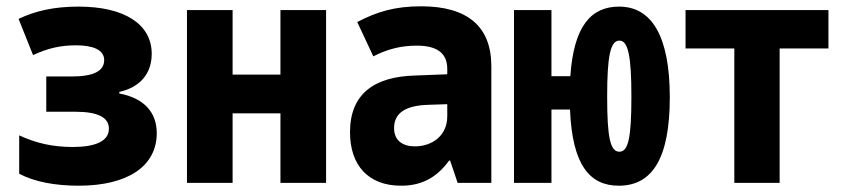

<svg xmlns="http://www.w3.org/2000/svg" viewBox="-20 -581 2690 610"><path d="M230 9C386 9 478 -53 478 -158C478 -223 439 -269 359 -284V-289C426 -304 462 -348 462 -410C462 -505 374 -560 230 -560C150 -560 92 -546 39 -521L85 -406C133 -428 172 -437 222 -437C275 -437 311 -423 311 -390C311 -355 277 -338 207 -338H127V-226H219C291 -226 326 -208 326 -172C326 -132 282 -114 211 -114C146 -114 92 -127 41 -151V-29C90 -3 156 9 230 9Z M574 0H719V-221H871V0H1016V-549H871V-344H719V-549H574Z M1254 9C1311 9 1363 -10 1407 -71H1410L1434 0H1541V-371C1541 -497 1465 -561 1318 -561C1235 -561 1178 -544 1115 -511L1166 -402C1213 -426 1256 -436 1304 -436C1366 -436 1401 -414 1401 -362V-345L1297 -341C1168 -337 1092 -282 1092 -161C1092 -56 1150 9 1254 9ZM1298 -116C1260 -116 1232 -134 1232 -174C1232 -223 1270 -246 1341 -248L1401 -250V-212C1401 -148 1351 -116 1298 -116Z M1613 0H1732V-233H1791C1798 -56 1854 9 1946 9C2053 9 2108 -79 2108 -272C2108 -467 2050 -560 1947 -560C1859 -560 1803 -500 1792 -339H1732V-549H1613ZM1948 -99C1919 -99 1909 -143 1909 -274C1909 -402 1919 -452 1948 -452C1976 -452 1986 -401 1986 -274C1986 -143 1976 -99 1948 -99Z M2313 0H2457V-427H2612V-549H2158V-427H2313Z"/></svg>

Font: Noto Sans Mono Condensed ExtraBold
Style: Regular
Weight: 800
Width: 3
Designer: Monotype Design Team
Foundry: Monotype Imaging Inc.
Version: Version 2.014